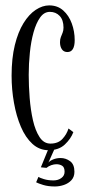

<svg xmlns="http://www.w3.org/2000/svg" viewBox="-20 -547 323 712"><path d="M160 10Q126 10 100.2 -13.5Q74.5 -37 57.5 -76.8Q40.5 -116.5 31.8 -165.8Q23 -215 23 -266.5Q23 -331 35 -379.8Q47 -428.5 67.2 -461.2Q87.5 -494 112.5 -510.5Q137.5 -527 162.5 -527Q193.5 -527 214.5 -508.2Q235.5 -489.5 246.2 -460Q257 -430.5 257 -398Q257 -376.5 250.2 -365.2Q243.5 -354 230 -354Q216.5 -354 209.5 -364.2Q202.5 -374.5 202.5 -390.5Q202.5 -402 205.8 -409.8Q209 -417.5 212.2 -425.8Q215.5 -434 215.5 -444.5Q215.5 -473 201.2 -488Q187 -503 165 -503Q143.5 -503 128.8 -482.2Q114 -461.5 104.5 -427.5Q95 -393.5 90.8 -352Q86.5 -310.5 86.5 -269.5Q86.5 -228.5 90 -184Q93.5 -139.5 102.2 -101Q111 -62.5 126.8 -38.5Q142.5 -14.5 167 -14.5Q195.5 -14.5 211.5 -31.8Q227.5 -49 234 -70.5L252 -57Q243 -32.5 220.5 -11.2Q198 10 160 10ZM183.5 144.5Q158.5 144.5 140 138.8Q121.5 133 114 129L122.5 109Q127.5 112.5 142.8 117.2Q158 122 178.5 122Q195.5 122 207.5 113.2Q219.5 104.5 219.5 90Q219.5 73 210.2 67.5Q201 62 189 62Q180.5 62 170.2 65.5Q160 69 152.5 75.5L131.5 73.5L162 -1H185L159.5 56Q164.5 49.5 177.2 44.2Q190 39 204.5 39Q224 39 240 50.8Q256 62.5 256 90Q256 109 245 121Q234 133 217.2 138.8Q200.5 144.5 183.5 144.5Z"/></svg>

Font: Imbue 48pt Light
Style: Regular
Weight: 300
Designer: Tyler Finck
Foundry: Etcetera Type Company
Version: Version 1.102